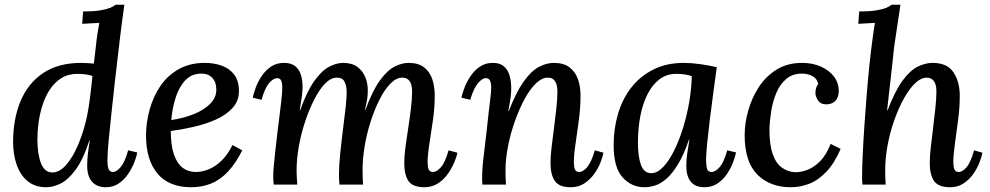

<svg xmlns="http://www.w3.org/2000/svg" viewBox="-20 -775 4155 806"><path d="M174 11Q127 11 96 -14.5Q65 -40 50 -83.5Q35 -127 35 -179Q35 -276 66.5 -351Q98 -426 161.5 -468.5Q225 -511 321 -511Q333 -511 348 -510Q363 -509 374 -508Q379 -547 382.5 -580.5Q386 -614 390 -639.5Q394 -665 397 -679Q380 -678 360.5 -677Q341 -676 325 -675L329 -727Q374 -727 400.5 -731.5Q427 -736 442 -742Q457 -748 465 -755H502Q493 -692 483.5 -614Q474 -536 462 -430Q455 -364 448 -301Q441 -238 436 -185Q431 -132 431 -98Q431 -80 435.5 -66.5Q440 -53 454 -53Q469 -53 486.5 -73.5Q504 -94 518 -144L556 -135Q553 -116 543 -91.5Q533 -67 517 -43.5Q501 -20 478 -4.5Q455 11 424 11Q387 11 366.5 -12Q346 -35 346 -79Q346 -105 349 -130Q352 -155 357 -185H355Q329 -105 297.5 -62.5Q266 -20 234.5 -4.5Q203 11 174 11ZM200 -51Q230 -51 258 -83Q286 -115 308.5 -168.5Q331 -222 345 -285Q352 -320 357.5 -362.5Q363 -405 368 -456Q355 -461 337.5 -463Q320 -465 305 -465Q266 -465 237.5 -447Q209 -429 189.5 -399.5Q170 -370 158.5 -334Q147 -298 142 -261Q137 -224 137 -191Q137 -129 152 -90Q167 -51 200 -51Z M839 -511Q878 -511 910.5 -499.5Q943 -488 963 -462Q983 -436 983 -392Q983 -351 956 -321.5Q929 -292 886 -273Q843 -254 793 -242.5Q743 -231 697 -225Q697 -165 710 -127Q723 -89 746.5 -71Q770 -53 803 -53Q828 -53 855.5 -64Q883 -75 909 -99.5Q935 -124 956 -166L997 -144Q969 -88 936 -53.5Q903 -19 865 -4Q827 11 783 11Q689 11 641 -46.5Q593 -104 593 -206Q593 -260 608 -314.5Q623 -369 653 -413.5Q683 -458 730 -484.5Q777 -511 839 -511ZM826 -466Q784 -466 757.5 -437.5Q731 -409 717 -364Q703 -319 699 -271Q752 -279 795 -296.5Q838 -314 863.5 -340.5Q889 -367 888 -400Q888 -430 871.5 -448Q855 -466 826 -466Z M1762 11Q1712 11 1694.5 -15.5Q1677 -42 1677 -91Q1677 -119 1682 -157Q1687 -195 1693.5 -236.5Q1700 -278 1705 -319Q1710 -360 1710 -394Q1710 -407 1706.5 -419.5Q1703 -432 1694 -440.5Q1685 -449 1668 -449Q1644 -449 1619.5 -424.5Q1595 -400 1574 -358.5Q1553 -317 1536.5 -266.5Q1520 -216 1511 -162.5Q1502 -109 1502 -61Q1502 -47 1502.5 -31Q1503 -15 1504 0H1405Q1404 -12 1403.5 -21.5Q1403 -31 1403 -40Q1403 -79 1408 -128.5Q1413 -178 1419.5 -229Q1426 -280 1431 -324.5Q1436 -369 1435 -397Q1434 -416 1426 -432.5Q1418 -449 1394 -449Q1369 -449 1345 -424.5Q1321 -400 1299.5 -358Q1278 -316 1261 -265Q1244 -214 1234.5 -160.5Q1225 -107 1225 -59Q1225 -45 1226 -29Q1227 -13 1228 0H1129Q1128 -12 1127.5 -18.5Q1127 -25 1127 -33Q1127 -51 1129 -75Q1131 -99 1135 -134.5Q1139 -170 1145 -222Q1151 -271 1155 -302Q1159 -333 1161 -353Q1163 -373 1164 -385Q1165 -397 1165 -408Q1165 -426 1160.5 -436.5Q1156 -447 1143 -447Q1128 -447 1110 -426.5Q1092 -406 1078 -356L1041 -365Q1045 -384 1054 -408.5Q1063 -433 1079 -456.5Q1095 -480 1118 -495.5Q1141 -511 1172 -511Q1202 -511 1219 -497.5Q1236 -484 1243.5 -459.5Q1251 -435 1250 -403Q1249 -378 1245 -355Q1241 -332 1238 -312H1240Q1269 -393 1300 -436Q1331 -479 1362 -495Q1393 -511 1420 -511Q1458 -511 1480.5 -494Q1503 -477 1513.5 -451Q1524 -425 1524 -397Q1524 -375 1521.5 -359Q1519 -343 1512 -314H1514Q1544 -395 1575 -437.5Q1606 -480 1636.5 -495.5Q1667 -511 1695 -511Q1736 -511 1760 -492.5Q1784 -474 1794.5 -443Q1805 -412 1805 -373Q1805 -324 1797.5 -271Q1790 -218 1782.5 -171Q1775 -124 1775 -93Q1775 -75 1779.5 -64Q1784 -53 1798 -53Q1813 -53 1831 -73Q1849 -93 1863 -144L1900 -134Q1897 -116 1886 -91Q1875 -66 1858.5 -43Q1842 -20 1817.5 -4.5Q1793 11 1762 11Z M2376 11Q2327 11 2309 -15.5Q2291 -42 2291 -91Q2291 -119 2295.5 -157Q2300 -195 2305.5 -236.5Q2311 -278 2315.5 -319Q2320 -360 2320 -394Q2320 -407 2316.5 -419.5Q2313 -432 2304.5 -440.5Q2296 -449 2279 -449Q2255 -449 2229.5 -424.5Q2204 -400 2181.5 -358Q2159 -316 2141 -265Q2123 -214 2112.5 -160.5Q2102 -107 2102 -59Q2102 -45 2102.5 -29Q2103 -13 2104 0H2005Q2004 -12 2004 -18.5Q2004 -25 2004 -33Q2004 -52 2006 -76.5Q2008 -101 2012.5 -137Q2017 -173 2023 -226Q2028 -274 2031.5 -304.5Q2035 -335 2037.5 -354.5Q2040 -374 2041 -386Q2042 -398 2042 -408Q2042 -426 2037 -436.5Q2032 -447 2019 -447Q2005 -447 1987 -426.5Q1969 -406 1954 -356L1917 -365Q1921 -384 1930.5 -408.5Q1940 -433 1956 -456.5Q1972 -480 1995 -495.5Q2018 -511 2049 -511Q2079 -511 2096 -496Q2113 -481 2120 -455Q2127 -429 2126 -395Q2125 -370 2121 -349Q2117 -328 2114 -309H2116Q2147 -389 2178.5 -433Q2210 -477 2242 -494Q2274 -511 2305 -511Q2346 -511 2370.5 -492.5Q2395 -474 2406 -443Q2417 -412 2417 -373Q2417 -324 2410 -271Q2403 -218 2396 -171Q2389 -124 2389 -93Q2389 -75 2393.5 -64Q2398 -53 2412 -53Q2427 -53 2444.5 -73Q2462 -93 2477 -144L2513 -134Q2510 -116 2500 -91Q2490 -66 2473 -43Q2456 -20 2432 -4.5Q2408 11 2376 11Z M2851 -511Q2881 -511 2917.5 -506Q2954 -501 2989 -493Q2982 -440 2974 -382.5Q2966 -325 2959.5 -270.5Q2953 -216 2948.5 -172Q2944 -128 2944 -103Q2944 -84 2947.5 -68.5Q2951 -53 2967 -53Q2983 -53 3001 -73.5Q3019 -94 3033 -144L3070 -135Q3066 -116 3056.5 -91.5Q3047 -67 3031 -43.5Q3015 -20 2991.5 -4.5Q2968 11 2937 11Q2899 11 2880 -12Q2861 -35 2861 -79Q2861 -103 2865 -131Q2869 -159 2874 -188H2872Q2850 -124 2826 -85Q2802 -46 2778 -25Q2754 -4 2730.5 3.5Q2707 11 2685 11Q2631 11 2593.5 -30.5Q2556 -72 2556 -166Q2556 -235 2574.5 -297.5Q2593 -360 2630.5 -408Q2668 -456 2723.5 -483.5Q2779 -511 2851 -511ZM2818 -465Q2779 -465 2749 -442.5Q2719 -420 2698.5 -380Q2678 -340 2668 -287.5Q2658 -235 2658 -175Q2658 -119 2670.5 -83.5Q2683 -48 2714 -48Q2739 -48 2763.5 -73.5Q2788 -99 2809.5 -142Q2831 -185 2847.5 -238.5Q2864 -292 2873.5 -348Q2883 -404 2884 -455Q2872 -460 2854.5 -462.5Q2837 -465 2818 -465Z M3347 -511Q3391 -511 3426 -495.5Q3461 -480 3481 -453.5Q3501 -427 3501 -393Q3501 -368 3488 -353Q3475 -338 3452 -337Q3425 -336 3414 -353.5Q3403 -371 3403 -384Q3403 -393 3405.5 -403.5Q3408 -414 3415 -423Q3410 -445 3390.5 -455.5Q3371 -466 3346 -466Q3307 -466 3280.5 -443.5Q3254 -421 3239 -385Q3224 -349 3217.5 -308.5Q3211 -268 3210 -232Q3210 -167 3224 -127.5Q3238 -88 3263.5 -70.5Q3289 -53 3319 -52Q3343 -52 3369.5 -62Q3396 -72 3422 -97.5Q3448 -123 3467 -171L3509 -150Q3483 -90 3449.5 -54.5Q3416 -19 3378 -4Q3340 11 3300 11Q3212 11 3159 -42.5Q3106 -96 3106 -208Q3106 -256 3120.5 -309Q3135 -362 3164.5 -408Q3194 -454 3239.5 -482.5Q3285 -511 3347 -511Z M3969 11Q3919 11 3901 -15.5Q3883 -42 3883 -91Q3883 -119 3887.5 -157.5Q3892 -196 3897 -237.5Q3902 -279 3906.5 -320Q3911 -361 3911 -394Q3911 -407 3907.5 -419.5Q3904 -432 3895 -440.5Q3886 -449 3870 -449Q3846 -449 3821.5 -425.5Q3797 -402 3774.5 -361.5Q3752 -321 3734 -270Q3716 -219 3706 -165Q3696 -111 3696 -59Q3696 -45 3696.5 -29Q3697 -13 3698 0H3601Q3599 -12 3599 -18.5Q3599 -25 3599 -33Q3599 -68 3601.5 -123.5Q3604 -179 3608.5 -245.5Q3613 -312 3618.5 -380Q3624 -448 3630.5 -509Q3637 -570 3643 -612Q3646 -635 3648 -649Q3650 -663 3653 -679L3583 -675L3587 -727Q3632 -727 3658.5 -731.5Q3685 -736 3700 -742Q3715 -748 3722 -755H3760Q3756 -729 3751 -695Q3746 -661 3741 -628.5Q3736 -596 3733 -574Q3731 -554 3727.5 -521Q3724 -488 3719.5 -449.5Q3715 -411 3711 -374.5Q3707 -338 3704 -312H3706Q3737 -393 3768.5 -436Q3800 -479 3832 -495Q3864 -511 3895 -511Q3956 -511 3982.5 -471.5Q4009 -432 4009 -373Q4009 -324 4002 -271Q3995 -218 3988.5 -171Q3982 -124 3982 -93Q3982 -75 3986.5 -64Q3991 -53 4005 -53Q4020 -53 4037.5 -73Q4055 -93 4069 -144L4104 -134Q4101 -116 4091 -91Q4081 -66 4064.5 -43Q4048 -20 4024 -4.5Q4000 11 3969 11Z"/></svg>

Font: Lora Medium
Style: Italic
Weight: 500
Italic angle: -3°
Designer: Olga Karpushina, Alexei Vanyashin (Cyrillic)
Foundry: Cyreal
Version: Version 3.004